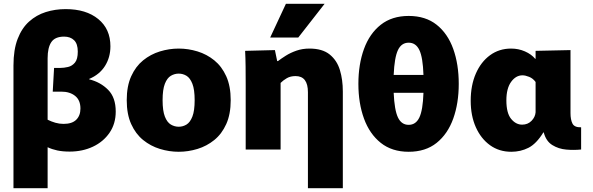

<svg xmlns="http://www.w3.org/2000/svg" viewBox="-20 -788 3123 1012"><path d="M51 204V-443Q51 -526 73 -583Q95 -640 133.5 -674.5Q172 -709 221.5 -724.5Q271 -740 326 -740Q434 -740 498 -687.5Q562 -635 562 -544Q562 -486 533.5 -440.5Q505 -395 450 -372V-370Q510 -355 550 -314.5Q590 -274 590 -200Q590 -136 557.5 -88.5Q525 -41 470 -15Q415 11 347 11Q310 11 282 5Q254 -1 231 -12V204ZM231 -481V-157Q251 -147 272 -141Q293 -135 315 -135Q360 -135 382 -157Q404 -179 404 -216Q404 -260 376 -282.5Q348 -305 303 -305H258L265 -430H298Q317 -430 338.5 -435Q360 -440 375 -458Q390 -476 390 -516Q390 -557 370.5 -576Q351 -595 318 -595Q270 -595 250.5 -566Q231 -537 231 -481Z M922 12Q872 12 823 -3Q774 -18 734.5 -50Q695 -82 671.5 -134Q648 -186 648 -260Q648 -334 671.5 -386Q695 -438 734.5 -470Q774 -502 823 -517Q872 -532 922 -532Q972 -532 1021 -517Q1070 -502 1109.5 -470Q1149 -438 1172.5 -386Q1196 -334 1196 -260Q1196 -186 1172.5 -134Q1149 -82 1109.5 -50Q1070 -18 1021 -3Q972 12 922 12ZM922 -120Q944 -120 963 -131.5Q982 -143 994 -173.5Q1006 -204 1006 -260Q1006 -316 994 -346.5Q982 -377 963 -388.5Q944 -400 922 -400Q900 -400 880.5 -388.5Q861 -377 849 -346.5Q837 -316 837 -260Q837 -204 849 -173.5Q861 -143 880.5 -131.5Q900 -120 922 -120Z M1275 -342Q1275 -393 1274.5 -437.5Q1274 -482 1272 -520L1429 -524L1441 -466H1445Q1462 -479 1486.5 -494.5Q1511 -510 1542.5 -521Q1574 -532 1611 -532Q1679 -532 1717.5 -501Q1756 -470 1771.5 -419Q1787 -368 1787 -306V204H1603V-302Q1603 -387 1538 -387Q1511 -387 1492 -376Q1473 -365 1459 -351V0H1275ZM1404 -590 1487 -768H1691L1552 -590Z M2134 12Q2046 12 1987 -35Q1928 -82 1898.5 -163Q1869 -244 1869 -346Q1869 -449 1898.5 -530Q1928 -611 1987 -657.5Q2046 -704 2134 -704Q2223 -704 2281.5 -657.5Q2340 -611 2369 -530Q2398 -449 2398 -346Q2398 -244 2369 -163Q2340 -82 2281.5 -35Q2223 12 2134 12ZM2134 -563Q2096 -563 2077.5 -524Q2059 -485 2055 -393H2212Q2209 -485 2190.5 -524Q2172 -563 2134 -563ZM2134 -130Q2172 -130 2190.5 -169Q2209 -208 2212 -299H2055Q2059 -208 2077.5 -169Q2096 -130 2134 -130Z M2675 12Q2611 12 2563 -22.5Q2515 -57 2488 -117.5Q2461 -178 2461 -257Q2461 -338 2488 -400Q2515 -462 2563 -497Q2611 -532 2674 -532Q2713 -532 2747 -517Q2781 -502 2801 -478H2803V-520L2987 -524V-192Q2987 -157 2997.5 -136.5Q3008 -116 3043 -117V0Q3006 4 2965 0.5Q2924 -3 2891 -23.5Q2858 -44 2846 -90H2844Q2807 -30 2765.5 -9Q2724 12 2675 12ZM2732 -131Q2762 -131 2781.5 -151Q2801 -171 2803 -196V-356Q2789 -375 2769 -383Q2749 -391 2734 -391Q2699 -391 2674 -356.5Q2649 -322 2649 -259Q2649 -192 2674 -161.5Q2699 -131 2732 -131Z"/></svg>

Font: Murecho ExtraBold
Style: Regular
Weight: 800
Designer: Neil Summerour
Foundry: Positype
Version: Version 1.010; ttfautohint (v1.8.3)